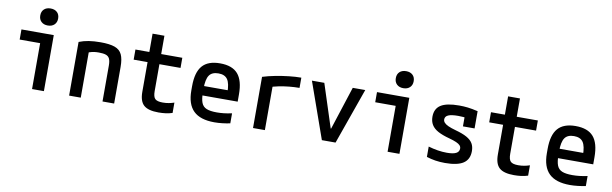

<svg xmlns="http://www.w3.org/2000/svg" viewBox="-48 -1250 5596 1755"><g transform="rotate(10 2750.0 -372.5)"><path d="M272 0V-426H82V-520H382V0ZM312 -597Q274 -597 251.5 -618.5Q229 -640 229 -676Q229 -713 251.5 -734Q274 -755 312 -755Q350 -755 372.5 -734Q395 -713 395 -676Q395 -640 372.5 -618.5Q350 -597 312 -597Z M616 -498Q659 -515 706.5 -522.5Q754 -530 815 -530Q900 -530 947.5 -513Q995 -496 1014.5 -454.5Q1034 -413 1034 -340V0H926V-334Q926 -374 916 -396Q906 -418 882 -426.5Q858 -435 815 -435Q792 -435 773 -432.5Q754 -430 732.5 -423Q711 -416 681 -402L724 -470V0H616Z M1446 10Q1351 10 1310 -26.5Q1269 -63 1269 -150V-426H1140V-520H1269V-690H1379V-520H1575V-426H1379V-176Q1379 -124 1398 -105Q1417 -86 1469 -86Q1499 -86 1525.5 -91Q1552 -96 1575 -104V-8Q1544 2 1512 6Q1480 10 1446 10Z M1965 10Q1834 10 1771 -51.5Q1708 -113 1708 -240V-280Q1708 -409 1760.5 -469.5Q1813 -530 1925 -530Q2038 -530 2090.5 -469.5Q2143 -409 2143 -280V-213H1765V-300H2061L2036 -271V-276Q2036 -363 2010.5 -400Q1985 -437 1926 -437Q1866 -437 1840.5 -400Q1815 -363 1815 -276V-245Q1815 -181 1828.5 -146Q1842 -111 1876 -97Q1910 -83 1971 -83Q2003 -83 2035.5 -86.5Q2068 -90 2111 -99V-6Q2078 1 2039.5 5.5Q2001 10 1965 10Z M2323 -475Q2377 -492 2439.5 -504Q2502 -516 2564 -523Q2626 -530 2678 -530V-435Q2632 -435 2582 -430Q2532 -425 2486 -415.5Q2440 -406 2402 -393L2433 -444V0H2323Z M2962 0 2778 -520H2893L3023 -119H3027L3157 -520H3273L3089 0Z M3572 0V-426H3382V-520H3682V0ZM3612 -597Q3574 -597 3551.5 -618.5Q3529 -640 3529 -676Q3529 -713 3551.5 -734Q3574 -755 3612 -755Q3650 -755 3672.5 -734Q3695 -713 3695 -676Q3695 -640 3672.5 -618.5Q3650 -597 3612 -597Z M4106 10Q4058 10 4016.5 3.5Q3975 -3 3934 -16V-112Q3978 -99 4021.5 -92Q4065 -85 4106 -85Q4165 -85 4192.5 -99.5Q4220 -114 4220 -144Q4220 -160 4209 -172.5Q4198 -185 4173 -196Q4148 -207 4108 -218Q4040 -236 3999 -258.5Q3958 -281 3939 -312.5Q3920 -344 3920 -387Q3920 -461 3973.5 -495.5Q4027 -530 4144 -530Q4185 -530 4224 -525.5Q4263 -521 4318 -508V-348H4210V-487L4258 -426Q4222 -431 4198 -433Q4174 -435 4151 -435Q4088 -435 4059 -422Q4030 -409 4030 -381Q4030 -365 4042 -351.5Q4054 -338 4080 -326Q4106 -314 4149 -302Q4216 -284 4255.5 -262Q4295 -240 4312.5 -210.5Q4330 -181 4330 -139Q4330 -62 4275.5 -26Q4221 10 4106 10Z M4746 10Q4651 10 4610 -26.5Q4569 -63 4569 -150V-426H4440V-520H4569V-690H4679V-520H4875V-426H4679V-176Q4679 -124 4698 -105Q4717 -86 4769 -86Q4799 -86 4825.5 -91Q4852 -96 4875 -104V-8Q4844 2 4812 6Q4780 10 4746 10Z M5265 10Q5134 10 5071 -51.5Q5008 -113 5008 -240V-280Q5008 -409 5060.5 -469.5Q5113 -530 5225 -530Q5338 -530 5390.5 -469.5Q5443 -409 5443 -280V-213H5065V-300H5361L5336 -271V-276Q5336 -363 5310.5 -400Q5285 -437 5226 -437Q5166 -437 5140.5 -400Q5115 -363 5115 -276V-245Q5115 -181 5128.5 -146Q5142 -111 5176 -97Q5210 -83 5271 -83Q5303 -83 5335.5 -86.5Q5368 -90 5411 -99V-6Q5378 1 5339.5 5.5Q5301 10 5265 10Z"/></g></svg>

Font: M PLUS Code Latin SemiExpanded Medium
Style: Regular
Weight: 500
Width: 6
Designer: Coji Morishita
Foundry: UNDERFOREST DESIGN
Version: Version 1.002; ttfautohint (v1.8.3)